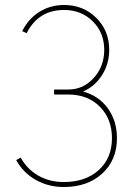

<svg xmlns="http://www.w3.org/2000/svg" viewBox="-20 -740 539 770"><path d="M236 10Q174 10 123.5 -18.5Q73 -47 45 -98L63 -108Q89 -61 134 -35.5Q179 -10 236 -10Q323 -10 376 -58Q429 -106 429 -186Q429 -263 380.5 -312Q332 -361 253 -361H197V-381H254Q314 -381 356 -427.5Q398 -474 398 -540Q398 -609 352 -654.5Q306 -700 237 -700Q134 -700 87 -607L69 -615Q94 -665 138 -692.5Q182 -720 237 -720Q314 -720 366 -668.5Q418 -617 418 -540Q418 -484 389 -438.5Q360 -393 313 -373Q376 -356 412.5 -305.5Q449 -255 449 -186Q449 -98 390 -44Q331 10 236 10Z"/></svg>

Font: Raleway-v4020 Thin
Style: Regular
Weight: 250
Designer: Matt McInerney, Pablo Impallari, Rodrigo Fuenzalida
Foundry: Matt McInerney, Pablo Impallari, Rodrigo Fuenzalida
Version: Version 4.020;PS 004.020;hotconv 1.0.88;makeotf.lib2.5.64775